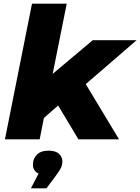

<svg xmlns="http://www.w3.org/2000/svg" viewBox="-20 -762 767 1050"><path d="M7 0 155 -742H345L268 -358L487 -542H727L449 -302L631 0H409L298 -185L220 -117L197 0ZM149 268 191 187Q160 173 160 139Q160 106 181.5 84Q203 62 245 62Q284 62 302.5 79Q321 96 321 121Q321 139 313.5 155.5Q306 172 284 201L234 268Z"/></svg>

Font: Montserrat ExtraBold
Style: Italic
Weight: 800
Italic angle: -11.3°
Designer: Julieta Ulanovsky
Foundry: Julieta Ulanovsky
Version: Version 9.000; ttfautohint (v1.8.4.7-5d5b)